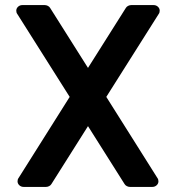

<svg xmlns="http://www.w3.org/2000/svg" viewBox="-20 -735 693 755"><path d="M49 -22Q49 -30 53 -35L254 -354L48 -680Q44 -685 44 -693Q44 -702 51 -708.5Q58 -715 68 -715H156Q162 -715 168 -712Q174 -709 177 -704L326 -468L475 -704Q478 -709 484 -712Q490 -715 496 -715H584Q594 -715 601 -708.5Q608 -702 608 -693Q608 -685 604 -680L398 -354L599 -35Q603 -30 603 -22Q603 -13 596 -6.5Q589 0 579 0H491Q485 0 479 -3Q473 -6 470 -11L326 -239L182 -11Q179 -6 173 -3Q167 0 161 0H73Q63 0 56 -6.5Q49 -13 49 -22Z"/></svg>

Font: Miriam Libre
Style: Bold
Weight: 700
Designer: Michal Sahar
Foundry: Hagilda
Version: Version 1.001